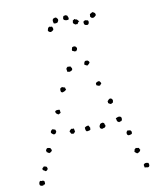

<svg xmlns="http://www.w3.org/2000/svg" viewBox="-97 -977 891 1063"><g transform="rotate(-10 348.5 -445.5)"><path d="M368.2 -720.7Q372.1 -713.9 376 -711.9Q375 -701.2 372.6 -699.7Q370.1 -698.2 369.1 -694.3Q361.3 -694.3 358.4 -694.3Q350.6 -699.2 349.1 -698.7Q347.7 -698.2 346.7 -700.2Q345.7 -709 347.2 -710.4Q348.6 -711.9 348.6 -716.8Q350.6 -720.7 356.4 -721.7Q362.3 -722.7 368.2 -720.7ZM417 -605.5Q411.1 -605.5 407.2 -608.4Q403.3 -611.3 399.4 -613.3Q401.4 -625 403.8 -628.4Q406.2 -631.8 411.1 -632.8L421.9 -631.8Q423.8 -630.9 426.8 -627.4Q429.7 -624 430.7 -621.1Q425.8 -611.3 422.9 -610.4Q419.9 -609.4 418.9 -606.4ZM316.4 -588.9Q311.5 -586.9 307.6 -588.9Q303.7 -590.8 300.8 -588.9Q298.8 -600.6 298.3 -602.1Q297.9 -603.5 297.9 -606.4Q298.8 -611.3 301.3 -612.8Q303.7 -614.3 305.7 -617.2Q312.5 -617.2 315.4 -616.7Q318.4 -616.2 322.3 -616.2Q324.2 -611.3 327.1 -608.4Q330.1 -605.5 329.1 -599.6Q329.1 -594.7 324.7 -592.8Q320.3 -590.8 316.4 -588.9ZM464.8 -508.8Q467.8 -505.9 470.2 -502.9Q472.7 -500 474.6 -495.1L465.8 -484.4Q460.9 -482.4 456.1 -484.4Q451.2 -486.3 446.3 -488.3Q443.4 -497.1 445.3 -501Q453.1 -508.8 464.8 -508.8ZM246.1 -486.3Q243.2 -499 244.6 -501Q246.1 -502.9 246.1 -506.8Q250 -508.8 254.4 -511.2Q258.8 -513.7 261.7 -508.8Q266.6 -509.8 267.6 -508.3Q268.6 -506.8 272.5 -506.8Q273.4 -498 276.4 -494.1Q271.5 -489.3 267.6 -487.3Q254.9 -481.4 252 -482.9Q249 -484.4 246.1 -486.3ZM518.6 -377.9Q514.6 -377 512.2 -375Q509.8 -373 505.9 -373Q501 -374 498.5 -376.5Q496.1 -378.9 492.2 -379.9Q493.2 -385.7 491.2 -390.6Q501 -403.3 507.8 -403.3Q514.6 -403.3 518.6 -397.5Q522.5 -390.6 521 -387.2Q519.5 -383.8 518.6 -377.9ZM220.7 -390.6Q223.6 -386.7 223.1 -382.3Q222.7 -377.9 224.6 -373Q215.8 -368.2 213.9 -367.2Q211.9 -366.2 210 -366.2L200.2 -373Q195.3 -378.9 196.3 -381.8Q197.3 -384.8 195.3 -386.7Q205.1 -392.6 209.5 -391.6Q213.9 -390.6 218.8 -391.6ZM534.2 -265.6Q532.2 -267.6 528.8 -269Q525.4 -270.5 523.4 -274.4Q521.5 -286.1 519.5 -290Q533.2 -296.9 540.5 -295.9Q547.9 -294.9 550.8 -290Q551.8 -288.1 552.2 -283.7Q552.7 -279.3 551.8 -277.3Q549.8 -269.5 544.9 -269Q540 -268.6 534.2 -265.6ZM178.7 -286.1Q180.7 -284.2 180.7 -280.8Q180.7 -277.3 182.6 -274.4Q177.7 -265.6 177.2 -265.6Q176.8 -265.6 174.8 -263.7Q168.9 -259.8 162.1 -263.7Q158.2 -266.6 155.3 -269.5Q152.3 -272.5 152.3 -274.4Q151.4 -278.3 154.3 -282.7Q157.2 -287.1 161.1 -290Q164.1 -292 168.9 -289.6Q173.8 -287.1 178.7 -286.1ZM281.2 -274.4Q283.2 -268.6 283.2 -265.1Q283.2 -261.7 285.2 -257.8Q280.3 -252 279.8 -251Q279.3 -250 277.3 -248Q273.4 -246.1 269.5 -247.1Q265.6 -248 261.7 -249Q257.8 -258.8 254.9 -260.7Q255.9 -265.6 259.3 -269Q262.7 -272.5 266.6 -275.4Q275.4 -273.4 276.9 -274.4Q278.3 -275.4 281.2 -274.4ZM452.1 -274.4Q451.2 -268.6 454.1 -266.1Q457 -263.7 456.1 -259.8Q456.1 -253.9 450.2 -250Q434.6 -246.1 434.6 -245.1Q431.6 -247.1 429.2 -248.5Q426.8 -250 423.8 -252Q424.8 -254.9 423.8 -257.8Q422.9 -260.7 423.8 -263.7Q427.7 -269.5 427.7 -271Q427.7 -272.5 428.7 -273.4Q434.6 -278.3 438 -277.8Q441.4 -277.3 443.4 -279.3ZM364.3 -276.4Q369.1 -265.6 369.6 -265.6Q370.1 -265.6 371.1 -264.6Q371.1 -261.7 370.6 -258.8Q370.1 -255.9 370.1 -252Q363.3 -248 361.8 -248.5Q360.4 -249 359.4 -248Q348.6 -246.1 348.6 -247.1Q342.8 -252.9 342.8 -258.3Q342.8 -263.7 341.8 -268.6Q345.7 -272.5 351.6 -274.9Q357.4 -277.3 364.3 -276.4ZM572.3 -212.9Q582 -210 583.5 -210.9Q585 -211.9 586.9 -210.9Q593.8 -203.1 593.8 -201.2Q593.8 -193.4 591.8 -189.5Q573.2 -181.6 567.9 -188Q562.5 -194.3 565.4 -205.1ZM134.8 -190.4Q136.7 -181.6 139.2 -181.2Q141.6 -180.7 140.6 -177.7Q136.7 -167 123 -164.1Q115.2 -169.9 110.4 -171.9Q110.4 -176.8 108.9 -178.2Q107.4 -179.7 109.4 -184.6Q111.3 -187.5 112.8 -189.5Q114.3 -191.4 116.2 -193.4Q127 -193.4 134.8 -190.4ZM618.2 -105.5Q618.2 -100.6 619.6 -99.1Q621.1 -97.7 623 -95.7Q621.1 -87.9 615.7 -84Q610.4 -80.1 602.5 -78.1Q600.6 -80.1 596.2 -83Q591.8 -85.9 588.9 -89.8Q589.8 -92.8 590.8 -94.7Q591.8 -96.7 591.8 -101.6Q594.7 -103.5 600.6 -109.4Q605.5 -107.4 609.9 -107.4Q614.3 -107.4 618.2 -105.5ZM96.7 -91.8Q98.6 -85 99.6 -83Q100.6 -81.1 98.6 -77.1Q93.8 -70.3 88.9 -69.3Q84 -68.4 82 -72.3Q71.3 -77.1 71.3 -80.6Q71.3 -84 71.3 -87.9Q73.2 -89.8 75.7 -91.3Q78.1 -92.8 79.1 -95.7Q85 -96.7 88.4 -95.2Q91.8 -93.8 96.7 -91.8ZM654.3 -15.6Q658.2 -6.8 657.2 -4.9Q656.2 -2.9 657.2 1Q653.3 7.8 651.4 7.3Q649.4 6.8 648.4 8.8Q643.6 6.8 639.2 6.8Q634.8 6.8 629.9 5.9Q627.9 -5.9 627.4 -7.3Q627 -8.8 627.9 -10.7Q633.8 -18.6 644.5 -17.6ZM70.3 -15.6Q70.3 -9.8 71.3 -6.8Q72.3 -3.9 70.3 1Q68.4 2.9 64.5 2.9Q60.5 2.9 60.5 6.8Q41 8.8 40 -2.9Q39.1 -14.6 46.9 -21.5Q56.6 -18.6 57.6 -19.5Q62.5 -21.5 64.5 -19.5Q66.4 -17.6 70.3 -15.6ZM353.5 -896.5Q355.5 -891.6 357.9 -886.2Q360.4 -880.9 357.4 -874Q351.6 -872.1 346.7 -872.1Q336.9 -873 333.5 -875.5Q330.1 -877.9 328.1 -881.8Q329.1 -895.5 334 -898.4L344.7 -900.4ZM494.1 -891.6Q503.9 -887.7 507.8 -882.8Q507.8 -880.9 509.3 -877.4Q510.7 -874 509.8 -871.1Q500 -861.3 496.1 -860.4Q492.2 -859.4 485.4 -860.4Q483.4 -862.3 481.4 -864.3Q479.5 -866.2 477.5 -868.2Q478.5 -873 478.5 -882.8Q488.3 -887.7 494.1 -891.6ZM291 -896.5Q297.9 -889.6 299.8 -885.7Q300.8 -878.9 298.3 -875.5Q295.9 -872.1 293.9 -868.2Q282.2 -863.3 272.5 -867.2Q268.6 -881.8 270 -885.7Q271.5 -889.6 273.4 -893.6Q278.3 -893.6 281.2 -896Q284.2 -898.4 291 -896.5ZM414.1 -854.5Q408.2 -852.5 406.2 -848.1Q404.3 -843.8 401.4 -839.8Q399.4 -841.8 396 -840.8Q392.6 -839.8 387.7 -840.8Q385.7 -843.8 382.8 -845.2Q379.9 -846.7 377.9 -850.6Q377 -853.5 378.4 -856.4Q379.9 -859.4 377.9 -862.3Q380.9 -866.2 383.8 -867.2Q386.7 -868.2 388.7 -871.1Q393.6 -870.1 395 -867.7Q396.5 -865.2 401.4 -867.2Q409.2 -857.4 410.6 -856.9Q412.1 -856.4 414.1 -854.5ZM461.9 -850.6Q465.8 -845.7 464.4 -837.9Q462.9 -830.1 458 -827.1Q455.1 -826.2 448.2 -827.1Q441.4 -828.1 439.5 -831.1Q436.5 -834 436.5 -838.4Q436.5 -842.8 435.5 -847.7Q444.3 -853.5 444.8 -853.5Q445.3 -853.5 445.3 -854.5Q456.1 -852.5 461.9 -850.6ZM259.8 -851.6Q261.7 -847.7 263.7 -842.8Q265.6 -837.9 263.7 -832Q251 -820.3 243.2 -823.7Q235.4 -827.1 233.4 -834Q235.4 -841.8 236.8 -845.7Q238.3 -849.6 245.1 -853.5Q250 -852.5 252.4 -851.6Q254.9 -850.6 259.8 -851.6Z"/></g></svg>

Font: Codystar
Style: Light
Weight: 300
Version: Version 1.000